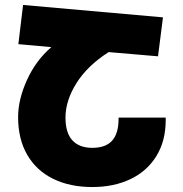

<svg xmlns="http://www.w3.org/2000/svg" viewBox="-20 -744 738 774"><path d="M648 -270V-260Q648 -176 610.5 -115Q573 -54 506 -22Q439 10 352 10Q262 10 194.5 -23Q127 -56 90 -119.5Q53 -183 53 -272Q53 -343 89 -422Q125 -501 187 -554L54 -566L73 -724L637 -674L617 -517L418 -534Q332 -479 288 -408.5Q244 -338 244 -270Q244 -208 272 -178Q300 -148 352 -148Q406 -148 432 -177Q458 -206 458 -265V-270Z"/></svg>

Font: Noto Sans Armenian Black
Style: Regular
Weight: 900
Designer: Monotype Design team
Foundry: Monotype Imaging Inc.
Version: Version 1.000